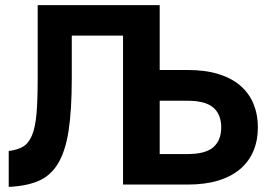

<svg xmlns="http://www.w3.org/2000/svg" viewBox="-20 -720 1060 749"><path d="M14 -131Q48 -135 70 -148Q92 -161 105 -192.5Q118 -224 122.5 -277.5Q127 -331 127 -415V-700H603V-447H711Q781 -447 832.5 -431Q884 -415 918 -385.5Q952 -356 969 -314.5Q986 -273 986 -223Q986 -173 969 -132Q952 -91 918 -61.5Q884 -32 832.5 -16Q781 0 711 0H460V-581H260V-415Q260 -290 247.5 -209.5Q235 -129 206 -81.5Q177 -34 130 -14Q83 6 14 9ZM711 -119Q782 -119 812.5 -146Q843 -173 843 -223Q843 -273 812.5 -300Q782 -327 711 -327H603V-119Z"/></svg>

Font: 
Style: 㨦
Weight: 700
Designer: A.Korolkova, Vitaly Kuzmin
Foundry: ParaType Ltd
Version: Version 2.000